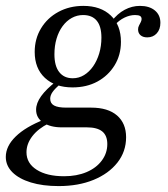

<svg xmlns="http://www.w3.org/2000/svg" viewBox="-32 -446 576 659"><path d="M169.4 192.7Q114.5 192.7 73.8 180.2Q33.1 167.7 10.5 145.2Q-12.1 122.6 -12.1 92.7Q-12.1 55.6 21.8 22.6Q55.6 -10.5 119.4 -35.5L135.5 -22.6Q99.2 -4.8 79 21.4Q58.9 47.6 58.9 76.6Q58.9 114.5 94 136.7Q129 158.9 187.9 158.9Q231.5 158.9 264.9 144.8Q298.4 130.6 317.3 105.2Q336.3 79.8 336.3 48.4Q336.3 19.4 319 5.2Q301.6 -8.9 266.1 -8.9H179.8Q141.1 -8.9 116.5 -25Q91.9 -41.1 91.9 -69.4Q91.9 -91.9 109.3 -116.1Q126.6 -140.3 162.1 -167.7L176.6 -158.9Q156.5 -141.9 148.4 -130.2Q140.3 -118.5 140.3 -107.3Q140.3 -91.1 153.6 -83.9Q166.9 -76.6 195.2 -76.6H280.6Q338.7 -76.6 369.8 -49.6Q400.8 -22.6 400.8 25Q400.8 74.2 371 112.1Q341.1 150 289.1 171.4Q237.1 192.7 169.4 192.7ZM216.9 -146Q157.3 -146 122.2 -178.6Q87.1 -211.3 87.1 -267.7Q87.1 -312.9 108.9 -348.8Q130.6 -384.7 168.5 -405.2Q206.5 -425.8 254 -425.8Q313.7 -425.8 348.4 -392.7Q383.1 -359.7 383.1 -302.4Q383.1 -257.3 361.3 -221.8Q339.5 -186.3 302.4 -166.1Q265.3 -146 216.9 -146ZM217.7 -177.4Q238.7 -177.4 256.5 -188.3Q274.2 -199.2 287.5 -218.1Q300.8 -237.1 308.5 -262.5Q316.1 -287.9 316.1 -316.9Q316.1 -355.6 300 -375Q283.9 -394.4 253.2 -394.4Q232.3 -394.4 214.1 -384.3Q196 -374.2 182.7 -356Q169.4 -337.9 162.1 -313.3Q154.8 -288.7 154.8 -259.7Q154.8 -219.4 171.4 -198.4Q187.9 -177.4 217.7 -177.4ZM473.4 -317.7Q458.9 -317.7 450.4 -325Q441.9 -332.3 441.9 -345.2Q441.9 -352.4 445.2 -358.5Q448.4 -364.5 451.2 -370.2Q454 -375.8 454 -380.6Q454 -387.9 448.8 -391.1Q443.5 -394.4 431.5 -394.4Q413.7 -394.4 395.2 -385.5Q376.6 -376.6 359.7 -358.1L350.8 -372.6Q371 -399.2 396 -412.5Q421 -425.8 448.4 -425.8Q480.6 -425.8 499.6 -410.1Q518.5 -394.4 518.5 -367.7Q518.5 -345.2 506 -331.5Q493.5 -317.7 473.4 -317.7Z"/></svg>

Font: Playfair 12pt Light
Style: Italic
Weight: 300
Italic angle: -15.6°
Designer: Claus Eggers Sørensen
Foundry: Claus Eggers Sørensen
Version: Version 2.000;gftools[0.9.28]